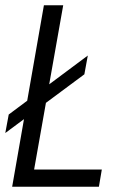

<svg xmlns="http://www.w3.org/2000/svg" viewBox="-20 -706 452 726"><path d="M26 0 146 -686H219L109 -65H365L354 0ZM0 -203 13 -273 312 -496 299 -425Z"/></svg>

Font: Archivo Condensed Light
Style: Italic
Weight: 300
Width: 3
Italic angle: -10°
Designer: Hector Gatti
Foundry: Omnibus-Type
Version: Version 2.001